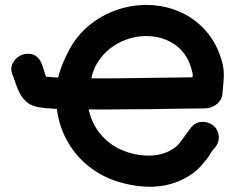

<svg xmlns="http://www.w3.org/2000/svg" viewBox="-20 -738 940 760"><path d="M494 -7Q643 23 749 -56Q774 -76 800 -111L810 -125Q815 -134 820 -141L831 -154Q848 -174 846 -200Q843 -227 823 -242Q803 -257 778 -255.5Q753 -254 736 -233Q735 -231 700 -184Q685 -163 674 -155Q613 -109 518 -127Q442 -142 393.5 -190Q345 -238 331 -305Q381 -304 442 -305Q509 -305 577 -306Q645 -307 701.5 -308Q758 -309 791 -309Q804 -309 814 -313Q834 -319 847.5 -335Q861 -351 861 -373Q862 -383 863.5 -400.5Q865 -418 865 -420Q868 -451 862 -481Q845 -554 803 -606Q761 -658 702 -686.5Q643 -715 575 -718Q510 -721 447.5 -700.5Q385 -680 333.5 -638Q282 -596 251 -535Q222 -480 210 -431Q187 -432 170 -434H163L161 -437Q145 -488 143 -491Q129 -518 105.5 -523.5Q82 -529 60.5 -518Q39 -507 29 -485Q19 -463 32 -436Q34 -431 38 -419Q42 -407 46 -397Q63 -347 97 -326Q111 -318 131 -314Q143 -312 160 -310Q177 -309 205 -307Q214 -234 251 -171.5Q288 -109 349.5 -66Q411 -23 494 -7ZM342 -428Q345 -449 359 -478Q390 -536 448 -567Q506 -598 570 -595Q633 -592 679.5 -556Q726 -520 741 -453Q744 -443 742 -432L441 -428H342Z"/></svg>

Font: Balsamiq Sans
Style: Bold
Weight: 700
Designer: Michael Angeles
Foundry: Balsamiq SRL
Version: Version 1.020; ttfautohint (v1.8.4.7-5d5b);gftools[0.9.26]